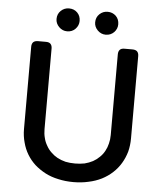

<svg xmlns="http://www.w3.org/2000/svg" viewBox="-61 -973 859 1035"><g transform="rotate(5 368.5 -455.5)"><path d="M270.5 -796.9Q245.1 -796.9 226.6 -815.4Q208 -834 208 -858.4Q208 -885.7 226.6 -903.3Q245.1 -920.9 270.5 -920.9Q297.9 -920.9 315.4 -903.3Q333 -885.7 333 -858.4Q333 -834 315.4 -815.4Q297.9 -796.9 270.5 -796.9ZM479.5 -796.9Q454.1 -796.9 435.5 -815.4Q417 -834 417 -858.4Q417 -885.7 435.5 -903.3Q454.1 -920.9 479.5 -920.9Q505.9 -920.9 524.4 -903.3Q542 -885.7 542 -858.4Q542 -834 524.4 -815.4Q505.9 -796.9 479.5 -796.9ZM119.1 -730.5Q102.5 -730.5 93.8 -722.7Q85 -713.9 85 -697.3Q85 -548.8 85 -252Q85 -213.9 94.7 -179.7Q103.5 -145.5 121.1 -116.2Q138.7 -86.9 164.1 -63.5Q189.5 -41 222.7 -23.4Q254.9 -6.8 293 1Q331.1 9.8 375 9.8Q418 9.8 456.1 1Q494.1 -6.8 527.3 -23.4Q559.6 -40 585 -63.5Q610.4 -86.9 627.9 -116.2Q645.5 -145.5 655.3 -179.7Q664.1 -213.9 664.1 -252Q664.1 -400.4 664.1 -697.3Q664.1 -713.9 655.3 -722.7Q646.5 -730.5 629.9 -730.5Q616.2 -730.5 586.9 -730.5Q570.3 -730.5 562.5 -722.7Q553.7 -713.9 553.7 -697.3Q553.7 -551.8 553.7 -260.7Q553.7 -235.4 547.9 -213.9Q543 -192.4 532.2 -172.9Q521.5 -153.3 505.9 -138.7Q490.2 -123 470.7 -112.3Q450.2 -101.6 426.8 -95.7Q402.3 -90.8 375 -90.8Q346.7 -90.8 323.2 -95.7Q299.8 -101.6 279.3 -112.3Q259.8 -123 244.1 -138.7Q228.5 -153.3 217.8 -172.9Q206.1 -192.4 201.2 -213.9Q195.3 -235.4 195.3 -260.7Q195.3 -406.2 195.3 -697.3Q195.3 -713.9 186.5 -722.7Q178.7 -730.5 162.1 -730.5Q151.4 -730.5 140.6 -730.5Q129.9 -730.5 119.1 -730.5Z"/></g></svg>

Font: DeepSea
Style: Medium
Weight: 500
Designer: Stem
Version: Version 3.019;git-0a5106e0b